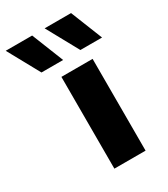

<svg xmlns="http://www.w3.org/2000/svg" viewBox="-288 -822 792 906"><g transform="rotate(-30 107.5 -369.0)"><path d="M108 -565H-10L-105 -738H39ZM320 -565H202L107 -738H251ZM231 -500V0H61V-500Z"/></g></svg>

Font: Elaine Sans
Style: Bold
Weight: 700
Designer: Wei Huang
Foundry: Wei Huang
Version: Version 2.001;December 24, 2019;FontCreator 12.0.0.2547 64-b